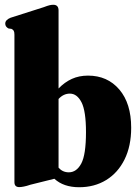

<svg xmlns="http://www.w3.org/2000/svg" viewBox="-20 -775 586 805"><path d="M225.5 -731V-404Q251 -430.5 281.2 -444.2Q311.5 -458 349 -458Q430.5 -458 480.2 -399.8Q530 -341.5 530 -239.5Q530 -162.5 502.2 -106.5Q474.5 -50.5 425.2 -20.2Q376 10 312 10Q246.5 10 208 -25.5L107.5 -0.5Q91.5 5 79.8 7.2Q68 9.5 61 9.5Q40.5 9.5 40.5 -11V-629.5Q40.5 -641 37.5 -646Q34.5 -651 28 -654L16 -655.5Q2 -662.5 2 -676Q2 -691.5 24 -700.5L163.5 -745Q179 -751 187.5 -753Q196 -755 203.5 -755Q225.5 -755 225.5 -731ZM273 -382.5Q246 -382.5 225.5 -360V-72Q242.5 -52.5 268.5 -52.5Q301 -52.5 320.8 -89.5Q340.5 -126.5 340.5 -221Q340.5 -309.5 321.8 -346Q303 -382.5 273 -382.5Z"/></svg>

Font: Fraunces 144pt Soft Black
Style: Regular
Weight: 900
Version: Version 1.000;[b76b70a41]